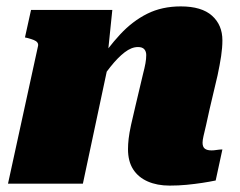

<svg xmlns="http://www.w3.org/2000/svg" viewBox="-20 -574 749 600"><path d="M5 0H239L325 -404L316 -397L331 -543H77L58 -457L67 -455Q78 -452 85.5 -449Q93 -446 96.5 -441.5Q100 -437 99 -431ZM635 -233 660 -339Q667 -372 671 -398.5Q675 -425 675 -448Q675 -496 642.5 -525Q610 -554 545 -554Q486 -554 440 -531Q394 -508 355.5 -466.5Q317 -425 279 -368L278 -298Q302 -336 325 -365Q348 -394 369.5 -410.5Q391 -427 411 -427Q425 -427 431 -420Q437 -413 437 -402Q437 -390 434.5 -376Q432 -362 427 -343L404 -246Q395 -209 389.5 -183.5Q384 -158 382 -140.5Q380 -123 380 -108Q380 -70 396 -45Q412 -20 441.5 -7Q471 6 510 6Q538 6 563.5 3.5Q589 1 612 -2.5Q635 -6 654 -10L675 -107Q671 -107 665.5 -106.5Q660 -106 654 -105Q648 -104 641 -104Q627 -104 620 -109.5Q613 -115 613 -128Q613 -136 616 -149Q619 -162 624 -183Q629 -204 635 -233Z"/></svg>

Font: Roboto Serif 20pt Black
Style: Italic
Weight: 900
Italic angle: -10°
Version: Version 1.008